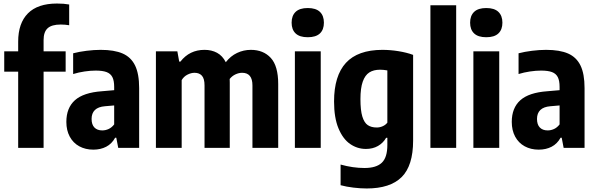

<svg xmlns="http://www.w3.org/2000/svg" viewBox="-20 -838 3378 1088"><path d="M227 -611V-547H352V-432H227V0H83V-432H4V-547H83V-602Q83 -706.5 138.2 -762.2Q193.5 -818 303 -818Q342.5 -818 372 -812.5V-695Q348.5 -699 324 -699Q273 -699 250 -678Q227 -657 227 -611Z M768.5 -339V0H650L639 -57.5H632.5Q613.5 -23 581.8 -6.5Q550 10 509 10Q464 10 429.2 -9Q394.5 -28 375.2 -63.8Q356 -99.5 356 -147Q356 -226.5 404.5 -270Q453 -313.5 558 -321L627 -327V-345.5Q627 -381 616.8 -401Q606.5 -421 584 -429.5Q561.5 -438 522.5 -438Q493 -438 459.2 -433Q425.5 -428 394.5 -418.5V-536Q428.5 -545 470.5 -550.2Q512.5 -555.5 550.5 -555.5Q627.5 -555.5 675 -534.8Q722.5 -514 745.5 -466.8Q768.5 -419.5 768.5 -339ZM627 -133V-240.5L575 -236Q537 -233 518 -214.8Q499 -196.5 499 -164Q499 -132 515 -115.5Q531 -99 559.5 -99Q578 -99 595.5 -107Q613 -115 627 -133Z M1556.5 -362V0H1410.5V-354Q1410.5 -425.5 1352 -425.5Q1334 -425.5 1314.8 -416.8Q1295.5 -408 1281.5 -390.5Q1282 -384 1282 -370V0H1139V-354Q1139 -392.5 1124.2 -409Q1109.5 -425.5 1082.5 -425.5Q1063 -425.5 1042.2 -415Q1021.5 -404.5 1009.5 -384V0H863.5V-547H985L995.5 -489H1002.5Q1054 -555.5 1139 -555.5Q1179 -555.5 1210 -538.8Q1241 -522 1259.5 -485.5Q1286.5 -520.5 1323.5 -538Q1360.5 -555.5 1401.5 -555.5Q1472.5 -555.5 1514.5 -509.8Q1556.5 -464 1556.5 -362Z M1651 0V-547H1797.5V0ZM1632.5 -709.5Q1632.5 -749 1655.2 -770.8Q1678 -792.5 1724 -792.5Q1770 -792.5 1792.8 -770.8Q1815.5 -749 1815.5 -709.5Q1815.5 -670 1792.8 -648.5Q1770 -627 1724 -627Q1678 -627 1655.2 -648.5Q1632.5 -670 1632.5 -709.5Z M1910 211.5V94.5Q1980 114 2045.5 114Q2112 114 2143.5 84.2Q2175 54.5 2175 -16.5V-57H2168Q2151 -27.5 2121.8 -10.8Q2092.5 6 2053.5 6Q2005 6 1964.2 -22Q1923.5 -50 1898.2 -110.2Q1873 -170.5 1873 -263Q1873 -408.5 1940.2 -481.8Q2007.5 -555 2146.5 -555.5Q2191 -555.5 2237.8 -548Q2284.5 -540.5 2321 -527V-41.5Q2321 101 2256 165.5Q2191 230 2058 230Q2023 230 1983 225.2Q1943 220.5 1910 211.5ZM2175 -143V-439Q2152 -443 2134 -443Q2097 -443 2072.8 -427.5Q2048.5 -412 2035.5 -375.2Q2022.5 -338.5 2022.5 -276.5Q2022.5 -213 2033.2 -177.8Q2044 -142.5 2064 -129Q2084 -115.5 2115 -115.5Q2132.5 -115.5 2148.8 -122.8Q2165 -130 2175 -143Z M2419 0V-808H2565V0Z M2662.5 0V-547H2809V0ZM2644 -709.5Q2644 -749 2666.8 -770.8Q2689.5 -792.5 2735.5 -792.5Q2781.5 -792.5 2804.2 -770.8Q2827 -749 2827 -709.5Q2827 -670 2804.2 -648.5Q2781.5 -627 2735.5 -627Q2689.5 -627 2666.8 -648.5Q2644 -670 2644 -709.5Z M3292.5 -339V0H3174L3163 -57.5H3156.5Q3137.5 -23 3105.8 -6.5Q3074 10 3033 10Q2988 10 2953.2 -9Q2918.5 -28 2899.2 -63.8Q2880 -99.5 2880 -147Q2880 -226.5 2928.5 -270Q2977 -313.5 3082 -321L3151 -327V-345.5Q3151 -381 3140.8 -401Q3130.5 -421 3108 -429.5Q3085.5 -438 3046.5 -438Q3017 -438 2983.2 -433Q2949.5 -428 2918.5 -418.5V-536Q2952.5 -545 2994.5 -550.2Q3036.5 -555.5 3074.5 -555.5Q3151.5 -555.5 3199 -534.8Q3246.5 -514 3269.5 -466.8Q3292.5 -419.5 3292.5 -339ZM3151 -133V-240.5L3099 -236Q3061 -233 3042 -214.8Q3023 -196.5 3023 -164Q3023 -132 3039 -115.5Q3055 -99 3083.5 -99Q3102 -99 3119.5 -107Q3137 -115 3151 -133Z"/></svg>

Font: Encode Sans Condensed
Style: Bold
Weight: 700
Width: 3
Designer: Multiple Designers
Foundry: Impallari Type
Version: Version 2.000